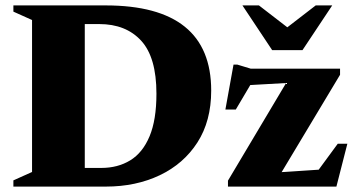

<svg xmlns="http://www.w3.org/2000/svg" viewBox="-20 -690 1308 710"><path d="M29.5 0V-23L98.5 -54V-616L29.5 -647V-670H370.5Q761 -670 761 -355Q761 -242.5 710 -163.2Q659 -84 570.8 -42Q482.5 0 371.5 0ZM558.5 -343.5Q558.5 -478 502 -539.5Q445.5 -601 347 -601H293.5V-69H354.5Q415.5 -69 461.5 -97Q507.5 -125 533 -185.8Q558.5 -246.5 558.5 -343.5ZM823 0V-22L1038 -383L905.5 -375.5L852 -285H813.5L843.5 -451H858L907.5 -436H1237.5V-413.5L1021.5 -53.5L1158.5 -62.5L1229 -158.5H1264.5L1224 0ZM1208.5 -670 1098.5 -504.5H986.5L876.5 -670H937.5L1042.5 -589L1147.5 -670Z"/></svg>

Font: Newsreader 16pt ExtraBold
Style: Regular
Weight: 800
Designer: Hugues Gentile
Foundry: Production Type
Version: Version 1.003; ttfautohint (v1.8.3)